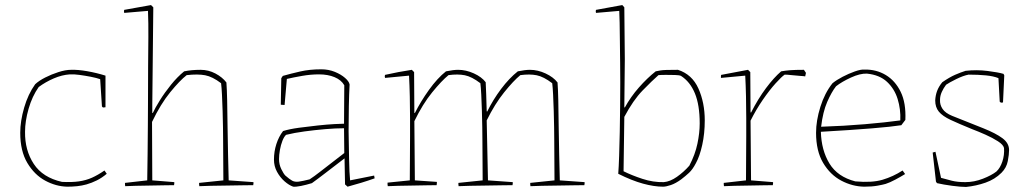

<svg xmlns="http://www.w3.org/2000/svg" viewBox="-20 -732 4055 759"><path d="M246 6Q201 5 158.5 -18Q116 -41 88 -88Q60 -135 60 -207Q60 -253 75.5 -306.5Q91 -360 119 -399Q134 -413 158.5 -425.5Q183 -438 211 -447Q239 -456 261 -456Q288 -457 325 -450.5Q362 -444 397 -433V-308L387 -307L383 -311L376 -419Q362 -424 339 -428.5Q316 -433 293.5 -436Q271 -439 256 -438Q225 -436 192.5 -422Q160 -408 133 -388Q107 -351 93 -302Q79 -253 79 -211Q78 -138 113.5 -84Q149 -30 225 -13Q264 -11 292 -15Q320 -19 343.5 -29.5Q367 -40 393 -58L402 -45Q383 -29 363 -19Q343 -9 322 -3Q304 2 285 4Q266 6 246 6Z M475 4Q474 0 474 -9L562 -19Q563 -66 563.5 -124Q564 -182 564.5 -235.5Q565 -289 565 -322Q565 -406 565.5 -469.5Q566 -533 566.5 -586Q567 -639 565 -689L471 -681Q469 -688 471 -693L577 -712L586 -703L582 -318V-286L584 -285Q593 -305 612 -335.5Q631 -366 656 -397Q681 -428 708 -450Q737 -456 773 -456Q804 -456 831.5 -441.5Q859 -427 875 -406Q877 -380 878 -334.5Q879 -289 879.5 -234Q880 -179 881.5 -122.5Q883 -66 884 -19L982 -12Q982 -10 982 -6.5Q982 -3 981 0Q968 0 939 0.5Q910 1 876 1.5Q842 2 812.5 2.5Q783 3 768 4Q767 0 767 -9L863 -19L862 -180Q862 -198 861.5 -228.5Q861 -259 860 -293.5Q859 -328 857.5 -357.5Q856 -387 854 -403Q820 -429 791 -434.5Q762 -440 718 -435Q691 -414 653 -367.5Q615 -321 581 -250L582 -19L669 -12Q669 -10 669 -6.5Q669 -3 668 0Q655 0 629 0.5Q603 1 573 1.5Q543 2 516.5 2.5Q490 3 475 4Z M1213 -8Q1190 -1 1170 3Q1150 7 1139 6Q1122 0 1104.5 -15.5Q1087 -31 1075 -53Q1063 -75 1063 -101Q1063 -133 1072.5 -162.5Q1082 -192 1099 -214Q1125 -222 1162 -227Q1199 -232 1236.5 -236Q1274 -240 1302.5 -241.5Q1331 -243 1340 -243L1341 -395Q1329 -416 1302.5 -427Q1276 -438 1241 -438Q1208 -438 1174 -432Q1140 -426 1114 -420L1105 -317L1090 -318L1092 -423L1098 -432Q1130 -441 1167 -449.5Q1204 -458 1250 -458Q1279 -458 1303.5 -448Q1328 -438 1344 -424Q1360 -410 1362 -398Q1360 -361 1359 -312.5Q1358 -264 1358 -214Q1359 -155 1360 -101.5Q1361 -48 1364 -19L1459 -38L1461 -27Q1436 -18 1408 -9.5Q1380 -1 1354 6L1344 -3L1342 -104V-106Q1308 -80 1271 -51.5Q1234 -23 1213 -8ZM1108 -38Q1125 -23 1135.5 -17.5Q1146 -12 1161 -14Q1176 -16 1204 -23Q1221 -34 1246 -53.5Q1271 -73 1297 -93Q1323 -113 1341 -127L1340 -225Q1307 -225 1266 -221.5Q1225 -218 1184 -212.5Q1143 -207 1111 -199Q1103 -192 1096.5 -175.5Q1090 -159 1086.5 -139Q1083 -119 1083 -103Q1083 -82 1092 -63.5Q1101 -45 1108 -38Z M1513 4Q1512 1 1512 -2.5Q1512 -6 1512 -10L1600 -19Q1600 -63 1600.5 -106.5Q1601 -150 1601 -193Q1601 -224 1601 -265Q1601 -306 1600 -350.5Q1599 -395 1597 -433L1502 -424Q1500 -431 1502 -436Q1528 -442 1555 -447Q1582 -452 1608 -456L1617 -447L1618 -286L1620 -285Q1643 -331 1676 -377Q1709 -423 1743 -450Q1772 -456 1791 -456Q1822 -456 1853 -442Q1884 -428 1900 -407Q1901 -388 1902 -359Q1903 -330 1904 -292L1906 -291Q1929 -338 1961 -380.5Q1993 -423 2027 -450Q2056 -456 2075 -456Q2106 -456 2137 -441.5Q2168 -427 2184 -406Q2186 -380 2187 -334.5Q2188 -289 2188.5 -234Q2189 -179 2190.5 -122.5Q2192 -66 2193 -19L2291 -12Q2291 -10 2291 -6.5Q2291 -3 2290 0Q2277 0 2248 0.5Q2219 1 2185 1.5Q2151 2 2121.5 2.5Q2092 3 2077 4Q2076 0 2076 -9L2172 -19Q2172 -60 2171.5 -100Q2171 -140 2171 -180Q2171 -198 2170.5 -228.5Q2170 -259 2169 -293.5Q2168 -328 2166.5 -357.5Q2165 -387 2163 -403Q2129 -429 2101.5 -434.5Q2074 -440 2037 -435Q2010 -413 1973 -367Q1936 -321 1904 -256L1909 -19L2007 -12Q2007 -10 2007 -6.5Q2007 -3 2006 0Q1993 0 1964 0.5Q1935 1 1901 1.5Q1867 2 1837.5 2.5Q1808 3 1793 4Q1792 0 1792 -9L1888 -19Q1888 -60 1887.5 -100Q1887 -140 1887 -180Q1887 -198 1886.5 -228.5Q1886 -259 1885 -293.5Q1884 -328 1882.5 -357.5Q1881 -387 1879 -403Q1845 -429 1817.5 -434.5Q1790 -440 1753 -435Q1726 -413 1688.5 -367Q1651 -321 1618 -253L1620 -19L1707 -13Q1707 -11 1707 -8Q1707 -5 1706 0Q1693 0 1667 0.5Q1641 1 1611 1.5Q1581 2 1554.5 2.5Q1528 3 1513 4Z M2424 -45Q2426 -71 2427.5 -114.5Q2429 -158 2430 -210Q2431 -262 2431.5 -313Q2432 -364 2432 -406Q2432 -441 2431.5 -484Q2431 -527 2430.5 -568.5Q2430 -610 2429.5 -642.5Q2429 -675 2428 -689L2336 -681Q2334 -688 2336 -693L2440 -712L2448 -703L2450 -498L2448 -308L2450 -307Q2473 -349 2505.5 -386Q2538 -423 2572 -450Q2582 -452 2590.5 -453.5Q2599 -455 2615 -455.5Q2631 -456 2660 -456Q2716 -438 2741 -382Q2766 -326 2766 -256Q2766 -204 2756 -159Q2746 -114 2731 -87Q2718 -62 2704 -49Q2690 -36 2673 -23Q2651 -7 2632 -0.5Q2613 6 2601 6Q2566 6 2522 -6Q2478 -18 2424 -45ZM2604 -12Q2629 -14 2656 -33Q2683 -52 2705 -77Q2728 -121 2737 -164Q2746 -207 2746 -244Q2746 -317 2727 -363Q2708 -409 2672 -432Q2666 -435 2648.5 -435.5Q2631 -436 2612.5 -436Q2594 -436 2583 -435Q2558 -413 2520.5 -374.5Q2483 -336 2448 -270L2445 -55Q2477 -39 2519.5 -25Q2562 -11 2604 -12Z M2842 4Q2841 0 2841 -9L2929 -19Q2929 -63 2929.5 -106.5Q2930 -150 2930 -193Q2930 -224 2930 -265.5Q2930 -307 2929 -351.5Q2928 -396 2926 -433L2830 -424Q2830 -427 2830 -430.5Q2830 -434 2831 -436Q2857 -441 2884 -446Q2911 -451 2937 -456L2946 -447L2947 -288L2949 -287Q2977 -342 3008 -383.5Q3039 -425 3068 -450Q3085 -453 3104 -454.5Q3123 -456 3158 -456L3166 -444L3165 -439L3163 -430Q3159 -431 3143 -432Q3127 -433 3109.5 -435Q3092 -437 3082 -437Q3070 -429 3046 -402.5Q3022 -376 2995.5 -337.5Q2969 -299 2947 -255L2949 -19L3036 -12Q3036 -10 3036 -6.5Q3036 -3 3035 0Q3022 0 2996 0.5Q2970 1 2940 1.5Q2910 2 2883.5 2.5Q2857 3 2842 4Z M3396 6Q3349 5 3305.5 -18Q3262 -41 3234 -88Q3206 -135 3206 -207Q3206 -255 3223 -309.5Q3240 -364 3271 -403Q3287 -416 3311 -428.5Q3335 -441 3359 -449.5Q3383 -458 3397 -457Q3444 -458 3481.5 -435.5Q3519 -413 3540.5 -369Q3562 -325 3559 -258L3543 -237Q3505 -231 3426 -224.5Q3347 -218 3225 -211Q3227 -138 3259 -85.5Q3291 -33 3361 -15Q3427 -9 3469 -21.5Q3511 -34 3548 -58L3558 -44Q3542 -34 3519.5 -22Q3497 -10 3481 -5Q3471 -2 3449 2Q3427 6 3396 6ZM3226 -231Q3317 -234 3399 -241Q3481 -248 3539 -256Q3541 -300 3528.5 -340.5Q3516 -381 3486.5 -408.5Q3457 -436 3407 -441Q3380 -442 3344 -425.5Q3308 -409 3285 -391Q3267 -368 3250 -329Q3233 -290 3226 -231Z M3799 7Q3778 7 3744 2.5Q3710 -2 3684 -8L3680 -14L3668 -120L3667 -129L3678 -132L3700 -29Q3721 -23 3743 -17.5Q3765 -12 3796 -12Q3831 -12 3865.5 -25.5Q3900 -39 3919 -54Q3934 -68 3942.5 -93.5Q3951 -119 3949 -147Q3946 -160 3925 -173.5Q3904 -187 3876 -199.5Q3848 -212 3824 -221Q3770 -243 3738 -258Q3706 -273 3691.5 -290.5Q3677 -308 3677 -335Q3678 -355 3684.5 -372.5Q3691 -390 3705 -407Q3734 -427 3756 -436.5Q3778 -446 3797 -452Q3841 -457 3884 -451.5Q3927 -446 3947 -440L3950 -434L3945 -327L3937 -326L3932 -330L3927 -423Q3908 -431 3877.5 -434Q3847 -437 3809 -437Q3788 -433 3760.5 -419.5Q3733 -406 3720 -397Q3710 -384 3703 -368.5Q3696 -353 3696 -337Q3695 -318 3706 -301.5Q3717 -285 3744 -274Q3817 -245 3867 -225Q3917 -205 3943 -185.5Q3969 -166 3969 -139Q3969 -122 3964 -95.5Q3959 -69 3939 -49Q3913 -23 3876 -10Q3839 3 3799 7Z"/></svg>

Font: Labrada Thin
Style: Regular
Weight: 100
Designer: Mercedes Jáuregui
Foundry: Omnibus-Type Team
Version: Version 1.000; ttfautohint (v1.8.4.7-5d5b)